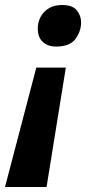

<svg xmlns="http://www.w3.org/2000/svg" viewBox="-56 -566 362 767"><path d="M168 -380Q135 -380 115 -398.5Q95 -417 95 -451Q95 -492 121.5 -519Q148 -546 192 -546Q234 -546 251 -524.5Q268 -503 268 -477Q268 -441 245.5 -410.5Q223 -380 168 -380ZM-36 181 89 -296H207L130 181Z"/></svg>

Font: Noto IKEA Latin
Style: Bold Italic
Weight: 700
Italic angle: -12°
Designer: Monotype Design Team
Foundry: Monotype Imaging Inc.
Version: Version 1.0